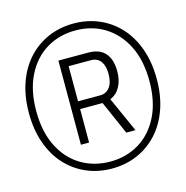

<svg xmlns="http://www.w3.org/2000/svg" viewBox="-105 -797 879 908"><g transform="rotate(-15 334.5 -343.0)"><path d="M334 12Q267 12 210 -12.5Q153 -37 110.5 -83Q68 -129 44.5 -195Q21 -261 21 -343Q21 -425 44.5 -491Q68 -557 110.5 -603Q153 -649 210 -673.5Q267 -698 334 -698Q401 -698 458 -673.5Q515 -649 557.5 -603Q600 -557 623.5 -491Q647 -425 647 -343Q647 -261 623.5 -195Q600 -129 557.5 -83Q515 -37 458 -12.5Q401 12 334 12ZM335 -22Q414 -22 476.5 -60Q539 -98 575 -170Q611 -242 611 -343Q611 -444 575 -515.5Q539 -587 476.5 -625.5Q414 -664 334 -664Q254 -664 191.5 -626Q129 -588 93 -516Q57 -444 57 -343Q57 -242 93 -170Q129 -98 192 -60Q255 -22 335 -22ZM220 -135V-547H366Q421 -547 448.5 -516Q476 -485 476 -426Q476 -383 459 -351.5Q442 -320 410 -307L487 -135H442L370 -299H260V-135ZM260 -337H369Q398 -337 415.5 -360Q433 -383 433 -426Q433 -465 416.5 -487Q400 -509 369 -509H260Z"/></g></svg>

Font: Archivo SemiCondensed Thin
Style: Regular
Weight: 250
Width: 4
Designer: Hector Gatti
Foundry: Omnibus-Type
Version: Version 2.001